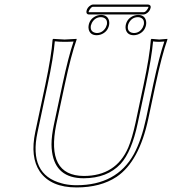

<svg xmlns="http://www.w3.org/2000/svg" viewBox="-20 -820 761 850"><path d="M616.7 -755.9H372.6Q360.8 -757.3 362.8 -771Q366.2 -788.1 382.8 -797.4Q387.7 -799.8 391.1 -799.8H636.2Q648.9 -798.3 647 -786.1Q643.1 -768.1 626 -758.8Q620.6 -756.3 616.7 -755.9ZM615.7 -444.8Q643.1 -574.2 647.9 -645L650.9 -647.9Q652.8 -647.9 685.1 -645L720.7 -647.9L721.2 -645Q696.8 -577.6 668.5 -444.8L636.7 -294.9Q596.2 -104.5 496.1 -37.1Q425.3 9.8 318.8 9.8Q205.1 9.8 156.2 -60.5Q112.8 -125 136.2 -235.8L180.7 -444.8Q208 -574.2 212.9 -645L215.8 -647.9Q217.8 -647.9 266.1 -645L318.8 -647.9L319.3 -645Q294.9 -577.6 266.6 -444.8L229 -269Q183.1 -42.5 350.6 -41Q493.7 -41 547.9 -167Q564.9 -207.5 580.1 -276.9ZM536.6 -709Q543 -739.7 573.7 -751Q583 -753.9 591.3 -753.9Q620.6 -753.9 626.5 -727.5Q628.4 -718.3 626.5 -709Q620.1 -678.2 589.4 -667Q580.1 -664.1 572.3 -664.1Q543 -664.1 536.6 -690.4Q534.7 -699.7 536.6 -709ZM372.6 -709Q378.9 -739.7 409.7 -751Q418.9 -753.9 427.2 -753.9Q456.5 -753.9 462.9 -727.5Q464.8 -718.3 462.9 -709Q456.5 -678.2 425.8 -667Q416.5 -664.1 408.2 -664.1Q378.9 -664.1 372.6 -690.4Q370.6 -699.7 372.6 -709ZM616.7 -766.1Q625 -766.1 634.3 -781.7Q636.2 -785.6 637.2 -788.1V-790H636.2H391.1Q384.8 -790 375.5 -775.4Q373 -771.5 372.6 -769Q372.6 -767.1 372.6 -766.1ZM625.5 -442.9 589.8 -274.9Q563 -147.9 513.7 -94.2Q454.6 -31.2 350.6 -30.8Q226.6 -30.8 210.4 -147.5Q208 -164.1 208 -180.7Q208 -219.2 219.2 -271L256.8 -447.3Q283.2 -570.8 305.7 -636.2Q287.1 -634.8 266.1 -634.8Q240.7 -634.8 222.7 -637.2Q216.8 -566.4 190.4 -442.9L146 -233.9Q106 -46.9 253.4 -8.3Q259.3 -6.8 264.6 -5.4Q291 0 318.8 0Q496.1 0 572.3 -137.2Q606 -198.7 627 -296.9L658.7 -447.3Q685.1 -570.3 707.5 -636.2Q696.3 -635.3 685.1 -634.8Q669.4 -634.8 657.7 -636.7Q651.4 -565.9 625.5 -442.9ZM546.9 -708.5Q541.5 -682.1 563 -675.3Q564.9 -674.8 565.4 -674.8Q569.3 -674.3 572.3 -673.8Q598.6 -673.8 612.3 -699.2Q615.2 -705.6 616.7 -710.9Q621.1 -737.3 598.1 -743.2Q594.2 -743.7 591.3 -744.1Q564 -744.1 550.8 -718.8Q547.9 -713.4 546.9 -708.5ZM382.3 -707Q377.9 -680.7 401.4 -674.8Q405.3 -674.3 408.2 -673.8Q434.6 -673.8 448.7 -699.2Q451.7 -705.6 453.1 -710.9Q457.5 -737.3 434.1 -743.2Q430.2 -743.7 427.2 -744.1Q400.9 -744.1 386.7 -718.8Q383.8 -712.4 382.3 -707Z"/></svg>

Font: Linux Biolinum Outline O
Style: Italic
Weight: 400
Italic angle: -12°
Designer: Philipp H. Poll
Foundry: Philipp H. Poll
Version: Version 0.6.2